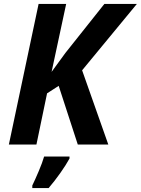

<svg xmlns="http://www.w3.org/2000/svg" viewBox="-20 -734 715 975"><path d="M176 -714H316L242 -369L312 -465L510 -714H675L397 -377L530 0H375L278 -298L219 -260L165 0H25ZM144 208Q159 177 177 134.5Q195 92 204 61H333V71Q315 104 286 145Q257 186 227 221H144Z"/></svg>

Font: Noto Sans Display
Style: Bold Italic
Weight: 700
Italic angle: -12°
Designer: Monotype Design team
Foundry: Monotype Imaging Inc.
Version: Version 1.000